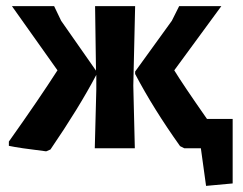

<svg xmlns="http://www.w3.org/2000/svg" viewBox="-20 -485 795 628"><path d="M131 10Q41 -1 9 -8V-22Q107 -160 168 -255L19 -465H157L180 -417L294 -254L291 -465H422L416 -205L421 0H290L295 -192V-240Q238 -132 145 4ZM583 0 569 -7Q482 -129 422 -243V-251L542 -417L566 -465H704L550 -255Q578 -209 657 -96H741V115L654 123L637 0Z"/></svg>

Font: Alegreya Sans SC
Style: Bold
Weight: 700
Designer: Juan Pablo del Peral
Foundry: Huerta Tipografica
Version: Version 2.007